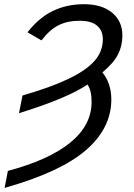

<svg xmlns="http://www.w3.org/2000/svg" viewBox="-20 -689 640 917"><path d="M511.7 -214.4Q511.7 -76.2 389.9 28.6Q268.1 133.3 2 208.5L17.6 127.4Q215.8 74.2 316.7 -8.8Q417.5 -91.8 417.5 -202.1Q417.5 -257.8 397.9 -285.2Q299.8 -219.2 70.8 -148.4L87.4 -232.9Q224.6 -272.5 308.8 -313.2Q393.1 -354 432.1 -398.9Q471.2 -443.8 471.2 -502Q471.2 -542 444.1 -565.9Q417 -589.8 359.9 -589.8Q302.7 -589.8 260.3 -568.8Q217.8 -547.9 178.2 -496.1L111.3 -534.7Q166.5 -605 232.9 -637Q299.3 -668.9 381.3 -668.9Q466.3 -668.9 515.4 -628.4Q564.5 -587.9 564.5 -519.5Q564.5 -469.7 543.5 -428.7Q522.5 -387.7 468.8 -342.8Q488.8 -320.3 500.2 -286.9Q511.7 -253.4 511.7 -214.4Z"/></svg>

Font: Cousine
Style: Italic
Weight: 400
Italic angle: -12°
Monospace: yes
Designer: Steve Matteson
Foundry: Monotype Imaging Inc.
Version: Version 1.21